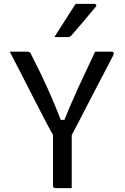

<svg xmlns="http://www.w3.org/2000/svg" viewBox="-20 -965 640 985"><path d="M348 0Q334 0 320 0Q306 0 292 0Q278 0 263 0Q260 0 257.5 -1.5Q255 -3 253.5 -5Q252 -7 252 -11Q252 -85 252 -161.5Q252 -238 252 -312H348Q348 -278 348 -242Q348 -206 348 -170Q348 -134 348 -100Q348 -74 348 -49Q348 -24 348 0ZM30 -700Q53 -700 75.5 -700Q98 -700 119 -700Q125 -700 129 -698.5Q133 -697 136 -693.5Q139 -690 141 -683Q165 -637 185 -595.5Q205 -554 224 -512Q243 -470 263.5 -420.5Q284 -371 308 -310L269 -350H333L294 -308Q319 -372 339 -419Q359 -466 378 -507.5Q397 -549 418.5 -594.5Q440 -640 468 -700Q491 -700 513 -700Q535 -700 556 -700Q561 -700 563 -695Q565 -690 560 -679Q539 -638 517 -596.5Q495 -555 473 -512.5Q451 -470 429 -427.5Q407 -385 384.5 -341.5Q362 -298 339 -255Q312 -255 296 -255.5Q280 -256 272.5 -256.5Q265 -257 261.5 -259Q258 -261 257 -264Q241 -291 221 -329.5Q201 -368 177 -414Q153 -460 128 -509.5Q103 -559 78 -607.5Q53 -656 30 -700ZM368 -945Q392 -945 406 -945Q420 -945 432 -945Q444 -945 465 -945Q471 -945 473.5 -940Q476 -935 471 -930Q453 -909 439.5 -892.5Q426 -876 413.5 -861Q401 -846 385 -828Q369 -810 346 -783Q344 -780 339.5 -777.5Q335 -775 329 -775Q312 -775 301 -775Q290 -775 280 -775Q270 -775 259 -775Q279 -806 296 -833Q313 -860 330.5 -887Q348 -914 368 -945Z"/></svg>

Font: Rec Mono Linear
Style: Regular
Weight: 400
Monospace: yes
Version: Version 1.085; ttfautohint (v1.8.4.7-5d5b)